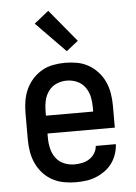

<svg xmlns="http://www.w3.org/2000/svg" viewBox="-54 -808 609 858"><g transform="rotate(-5 250.0 -379.0)"><path d="M252 8Q225 8 198 3Q171 -2 147 -15Q123 -28 104.5 -48.5Q86 -69 74.5 -94Q63 -119 58.5 -146Q54 -173 54 -200V-320Q54 -347 58.5 -374Q63 -401 74 -425.5Q85 -450 103.5 -470.5Q122 -491 145.5 -504.5Q169 -518 196 -523Q223 -528 250 -528Q277 -528 304 -523Q331 -518 354.5 -504.5Q378 -491 396.5 -470.5Q415 -450 426 -425.5Q437 -401 441.5 -374Q446 -347 446 -320V-220H144V-200Q144 -176 149.5 -152.5Q155 -129 169 -110Q183 -91 205.5 -81.5Q228 -72 252 -72Q269 -72 286.5 -75.5Q304 -79 319 -88.5Q334 -98 343.5 -113.5Q353 -129 354 -146H444Q443 -123 435.5 -101Q428 -79 414.5 -60.5Q401 -42 382 -28.5Q363 -15 342 -6.5Q321 2 298 5Q275 8 252 8ZM356 -300V-320Q356 -344 351 -367Q346 -390 332 -409.5Q318 -429 296 -438.5Q274 -448 250 -448Q226 -448 204 -438.5Q182 -429 168 -409.5Q154 -390 149 -367Q144 -344 144 -320V-300ZM262 -579 130 -714 195 -766 315 -621Z"/></g></svg>

Font: Iosevka Term Medium
Style: Regular
Weight: 500
Monospace: yes
Designer: Belleve Invis
Foundry: Belleve Invis
Version: Version 26.3.1